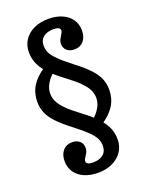

<svg xmlns="http://www.w3.org/2000/svg" viewBox="-146 -654 702 920"><g transform="rotate(-20 205.0 -194.5)"><path d="M305.6 -147.6Q305.6 -170.2 295.6 -190.3Q285.5 -210.5 262.1 -233.9Q238.7 -257.3 198.4 -287.1Q151.6 -321.8 125 -350.8Q98.4 -379.8 87.5 -406.9Q76.6 -433.9 76.6 -463.7Q76.6 -497.6 94 -524.6Q111.3 -551.6 143.5 -566.9Q175.8 -582.3 218.5 -582.3Q258.1 -582.3 288.3 -569Q318.5 -555.6 335.1 -531.5Q351.6 -507.3 351.6 -475Q351.6 -441.9 334.3 -421.8Q316.9 -401.6 287.1 -401.6Q263.7 -401.6 249.2 -414.5Q234.7 -427.4 234.7 -448.4Q234.7 -459.7 238.7 -468.1Q242.7 -476.6 249.2 -487.1Q253.2 -492.7 256 -498.4Q258.9 -504 258.9 -508.9Q258.9 -517.7 250.4 -522.6Q241.9 -527.4 225 -527.4Q191.9 -527.4 173 -512.5Q154 -497.6 154 -469.4Q154 -450.8 160.9 -434.3Q167.7 -417.7 190.7 -394.4Q213.7 -371 259.7 -335.5Q304 -301.6 329.8 -274.2Q355.6 -246.8 366.5 -220.6Q377.4 -194.4 377.4 -164.5Q377.4 -120.2 356 -85.1Q334.7 -50 289.5 -20.2L250 -52.4Q274.2 -70.2 289.9 -96Q305.6 -121.8 305.6 -147.6ZM58.9 85.5Q58.9 52.4 76.2 32.3Q93.5 12.1 123.4 12.1Q146.8 12.1 161.3 25Q175.8 37.9 175.8 58.9Q175.8 70.2 172.2 78.6Q168.5 87.1 161.3 97.6Q157.3 103.2 154.4 108.9Q151.6 114.5 151.6 119.4Q151.6 128.2 160.1 133.1Q168.5 137.9 185.5 137.9Q218.5 137.9 237.5 122.6Q256.5 107.3 256.5 79Q256.5 60.5 249.6 44Q242.7 27.4 219.8 4Q196.8 -19.4 150.8 -54.8Q106.5 -88.7 80.6 -116.1Q54.8 -143.5 44 -169.8Q33.1 -196 33.1 -225.8Q33.1 -270.2 54.4 -305.2Q75.8 -340.3 121 -370.2L160.5 -337.9Q136.3 -320.2 120.6 -294.4Q104.8 -268.5 104.8 -242.7Q104.8 -220.2 114.9 -200Q125 -179.8 148.4 -156.5Q171.8 -133.1 212.1 -103.2Q258.9 -68.5 285.5 -39.5Q312.1 -10.5 323 16.5Q333.9 43.5 333.9 73.4Q333.9 107.3 316.5 134.3Q299.2 161.3 266.9 177Q234.7 192.7 191.9 192.7Q152.4 192.7 122.2 179.4Q91.9 166.1 75.4 141.9Q58.9 117.7 58.9 85.5Z"/></g></svg>

Font: Playfair Micro SmCond SmLight
Style: Regular
Weight: 360
Width: 4
Designer: Claus Eggers Sørensen
Foundry: Claus Eggers Sørensen
Version: Version 2.100;Glyphs 3.2 (3219)